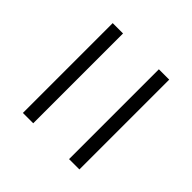

<svg xmlns="http://www.w3.org/2000/svg" viewBox="-41 -653 591 591"><g transform="rotate(-45 255.0 -357.0)"><path d="M59 -435V-480H450V-435ZM59 -234V-279H450V-234Z"/></g></svg>

Font: Noto Serif Lao SemiCondensed Light
Style: Regular
Weight: 300
Width: 4
Designer: Monotype Design Team
Foundry: Monotype Imaging Inc.
Version: Version 2.003; ttfautohint (v1.8.4.7-5d5b)